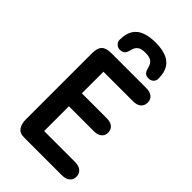

<svg xmlns="http://www.w3.org/2000/svg" viewBox="-238 -865 943 943"><g transform="rotate(45 233.0 -393.5)"><path d="M175 -504H380Q407 -504 421.5 -516.5Q436 -529 436 -550Q436 -572 421.5 -584Q407 -596 380 -596H138Q102 -596 86.5 -580.5Q71 -565 71 -529V-67Q71 -40 83.5 -20Q96 0 128 0H390Q416 0 431 -12Q446 -24 446 -46Q446 -67 431 -79.5Q416 -92 390 -92H175V-264H348Q374 -264 388.5 -276Q403 -288 403 -309Q403 -330 388.5 -342Q374 -354 348 -354H175ZM193 -669Q199 -695 212.5 -705.5Q226 -716 255 -716Q283 -716 297 -706Q311 -696 317 -672Q321 -653 330 -645Q339 -637 354 -637Q370 -637 380 -646.5Q390 -656 390 -671Q390 -714 373.5 -739.5Q357 -765 326.5 -776Q296 -787 255 -787Q214 -787 183.5 -776Q153 -765 136.5 -739.5Q120 -714 120 -671Q120 -657 130.5 -647Q141 -637 156 -637Q171 -637 180.5 -645Q190 -653 193 -669Z"/></g></svg>

Font: Beiruti SemiBold
Style: Regular
Weight: 600
Designer: Arlette Boutros
Foundry: Boutros
Version: Version 1.41